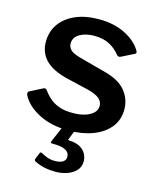

<svg xmlns="http://www.w3.org/2000/svg" viewBox="-113 -619 751 915"><g transform="rotate(15 262.0 -162.0)"><path d="M387 -399Q368 -424 337 -441Q306 -458 261 -458Q218 -458 189 -441Q160 -424 160 -393Q160 -378 172 -364Q184 -350 225 -339L344 -307Q422 -288 455.5 -247.5Q489 -207 489 -156Q489 -104 459.5 -67Q430 -30 377.5 -10Q325 10 258 10Q172 10 111 -21.5Q50 -53 25 -100Q22 -106 22 -111.5Q22 -117 27 -121L86 -151Q94 -156 99 -155Q104 -154 107 -150Q122 -129 141.5 -112Q161 -95 189.5 -85Q218 -75 259 -76Q290 -76 315.5 -84Q341 -92 356 -106.5Q371 -121 371 -142Q371 -162 354 -177Q337 -192 293 -203L191 -227Q115 -245 79.5 -281Q44 -317 44 -371Q44 -421 70.5 -459Q97 -497 146 -518.5Q195 -540 262 -540Q336 -540 390 -513Q444 -486 469 -446Q473 -441 474.5 -435Q476 -429 469 -425L407 -394Q401 -391 396 -392.5Q391 -394 387 -399ZM366 133Q366 160 350 178Q334 196 307 206Q280 216 248 216Q219 216 193 210.5Q167 205 144 193Q137 188 140 181L153 149Q156 143 163 146Q177 154 194 160.5Q211 167 232 167Q258 167 271.5 158Q285 149 285 133Q285 112 265.5 101Q246 90 200 90Q194 90 192 88Q190 86 192 81L229 -5H290L269 49Q266 55 273 55Q308 56 328.5 68.5Q349 81 357.5 98.5Q366 116 366 133Z"/></g></svg>

Font: Libre Franklin Thin SemiBold
Style: Regular
Weight: 600
Version: Version 3.000